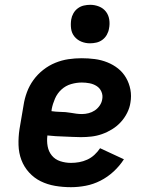

<svg xmlns="http://www.w3.org/2000/svg" viewBox="-20 -770 640 798"><path d="M275 8Q241 8 209 2.5Q177 -3 149.5 -16.5Q122 -30 101 -53Q80 -76 69 -105Q58 -134 57 -167Q56 -200 61 -233L78 -333Q82 -360 92 -387Q102 -414 119 -437.5Q136 -461 159.5 -479.5Q183 -498 210 -509Q237 -520 264.5 -524Q292 -528 319 -528Q347 -528 374 -524.5Q401 -521 426 -511Q451 -501 471 -485Q491 -469 504 -446.5Q517 -424 522 -397.5Q527 -371 522 -343Q519 -322 508.5 -301Q498 -280 482 -262.5Q466 -245 445.5 -232.5Q425 -220 403.5 -212.5Q382 -205 360 -202.5Q338 -200 316 -200Q299 -200 281.5 -201Q264 -202 246.5 -202.5Q229 -203 212 -204Q195 -205 177 -207Q174 -184 178 -162Q182 -140 195.5 -123.5Q209 -107 230.5 -100Q252 -93 275 -93Q292 -93 309 -96Q326 -99 342.5 -106.5Q359 -114 372.5 -126.5Q386 -139 396 -154L495 -108Q477 -80 452 -57Q427 -34 397.5 -19Q368 -4 336.5 2Q305 8 275 8ZM321 -296Q334 -296 348 -299.5Q362 -303 374 -311Q386 -319 394.5 -331.5Q403 -344 405 -358Q408 -374 401.5 -389Q395 -404 381.5 -412.5Q368 -421 352 -424Q336 -427 320 -427Q298 -427 275.5 -420.5Q253 -414 235.5 -398Q218 -382 208.5 -360Q199 -338 195 -317L194 -308Q203 -307 212 -306Q221 -305 230 -305Q241 -305 252.5 -304Q264 -303 275 -301Q286 -299 297.5 -297.5Q309 -296 321 -296ZM354 -590Q335 -590 318 -597Q301 -604 289.5 -618Q278 -632 275.5 -651Q273 -670 276 -689Q278 -702 285 -714.5Q292 -727 303.5 -735.5Q315 -744 328.5 -747Q342 -750 355 -750Q374 -750 391.5 -743Q409 -736 420 -722Q431 -708 434 -689Q437 -670 433 -651Q431 -638 424 -625.5Q417 -613 405.5 -604.5Q394 -596 380.5 -593Q367 -590 354 -590Z"/></svg>

Font: Iosevka Etoile
Style: Bold Italic
Weight: 700
Italic angle: -9°
Designer: Belleve Invis
Foundry: Belleve Invis
Version: Version 28.1.0; ttfautohint (v1.8.4)